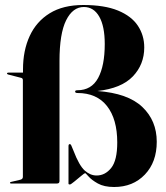

<svg xmlns="http://www.w3.org/2000/svg" viewBox="-20 -734 664 768"><path d="M607 -167Q607 -85.5 559.5 -35.8Q512 14 436.5 14Q396.5 14 371.5 0Q346.5 -14 334.5 -27.8Q322.5 -41.5 320.5 -41.5Q318 -41.5 304.5 -30.2Q291 -19 277 -7.5Q263 4 259.5 4Q254 4 254 0.5V-149.5Q254 -157.5 259 -157.5Q263 -157.5 265 -152.5L274 -131Q296.5 -72 318.8 -52Q341 -32 366.5 -32Q400.5 -32 424.8 -62.2Q449 -92.5 449 -164Q449 -257.5 408 -309.8Q367 -362 289.5 -362Q280.5 -362 280.5 -368Q280.5 -373 289.5 -373Q346 -373 372.5 -422Q399 -471 399 -558Q399 -629 377 -667.5Q355 -706 315.5 -706Q271 -706 244.5 -652.8Q218 -599.5 218 -490V-10Q218 0 208.5 0H23.5Q20 0 20 -3Q20 -5.5 25 -6.5L61 -15Q71.5 -17.5 71.5 -26.5V-413Q71.5 -421 65 -422.5L12.5 -436Q8 -437.5 8 -440Q8 -443.5 13.5 -443.5H72V-456.5Q72 -532 98.8 -590Q125.5 -648 179 -681Q232.5 -714 313 -714Q398 -714 452 -691.8Q506 -669.5 531.5 -631Q557 -592.5 557 -544Q557 -476 511.2 -428.2Q465.5 -380.5 369.5 -370Q491.5 -361 549.2 -306.2Q607 -251.5 607 -167Z"/></svg>

Font: Fraunces 144pt
Style: Bold
Weight: 700
Version: Version 1.000;[b76b70a41]